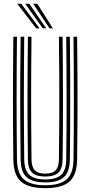

<svg xmlns="http://www.w3.org/2000/svg" viewBox="-20 -996 482 1024"><path d="M221.5 7.5Q131.2 7.5 91.8 -27.9Q52.2 -63.2 51.2 -144.8Q50.2 -224 49.6 -305Q49 -386 49.1 -468.2Q49.2 -550.5 49.8 -633.5Q50.2 -716.5 51.2 -800H70.5Q69.8 -721.5 69.1 -640.4Q68.5 -559.2 68.5 -476.6Q68.5 -394 69 -310.9Q69.5 -227.8 70.5 -145Q71.5 -71 106.9 -39.5Q142.2 -8 221.5 -8Q300.2 -8 335.6 -39.5Q371 -71 372 -145Q373 -226 373.5 -307.6Q374 -389.2 374 -471.4Q374 -553.5 373.4 -635.8Q372.8 -718 372 -800H391.2Q392.8 -690.8 393.2 -581.8Q393.8 -472.8 393.2 -363.5Q392.8 -254.2 391.2 -144.8Q390 -63.2 350.6 -27.9Q311.2 7.5 221.5 7.5ZM221.5 -23.2Q152 -23.2 121.4 -51.6Q90.8 -80 90 -145.2Q89 -227.5 88.4 -309.2Q87.8 -391 87.8 -472.8Q87.8 -554.5 88.4 -636.2Q89 -718 90 -800H109.2Q108.5 -720.5 107.9 -639.2Q107.2 -558 107.2 -475.8Q107.2 -393.5 107.8 -310.8Q108.2 -228 109.2 -145.5Q110.2 -88 136.2 -63.5Q162.2 -39 221.5 -39Q280.2 -39 306.2 -63.5Q332.2 -88 333.2 -145.5Q334.2 -226.5 334.8 -308.1Q335.2 -389.8 335.2 -471.8Q335.2 -553.8 334.6 -635.9Q334 -718 333.2 -800H352.5Q353.5 -717.5 354 -635.8Q354.5 -554 354.5 -472.4Q354.5 -390.8 354.1 -309.1Q353.8 -227.5 352.5 -145.2Q351.8 -80 321.2 -51.6Q290.8 -23.2 221.5 -23.2ZM221.5 -54.5Q172.8 -54.5 151 -75.6Q129.2 -96.8 128.8 -145.8Q127.2 -255.2 126.8 -364Q126.2 -472.8 126.9 -581.6Q127.5 -690.5 128.8 -800H148Q147.2 -721.5 146.6 -640.2Q146 -559 146 -476.4Q146 -393.8 146.5 -310.8Q147 -227.8 148 -146Q148.5 -106 165.4 -88Q182.2 -70 221.5 -70Q260.5 -70 277.1 -88Q293.8 -106 294.2 -146Q295.8 -254.8 296.2 -363.5Q296.8 -472.2 296.2 -581.5Q295.8 -690.8 294.2 -800H313.8Q314.8 -717.5 315.2 -635.6Q315.8 -553.8 315.8 -472.2Q315.8 -390.8 315.4 -309.2Q315 -227.8 313.8 -145.8Q313.2 -96.5 291.5 -75.5Q269.8 -54.5 221.5 -54.5ZM172.8 -845 71.8 -976H93.5L191 -845ZM208.2 -845 114.5 -976H136.2L226.5 -845ZM243.8 -845 157.2 -976H179L262 -845Z"/></svg>

Font: Big Shoulders Inline Text Thin SemiBold
Style: Regular
Weight: 600
Version: Version 2.002